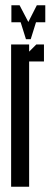

<svg xmlns="http://www.w3.org/2000/svg" viewBox="-20 -705 197 725"><path d="M116 -621 96 -557H78L58 -621H23V-685H54L87 -622L119 -685H151V-621ZM22 0V-537H90V-510L117 -537H146V-473H90V0Z"/></svg>

Font: Commune Nuit Debout
Style: Regular
Weight: 400
Designer: Sébastien Marchal
Foundry: Sébastien Marchal
Version: Version 1.003;PS 1.3;hotconv 1.0.88;makeotf.lib2.5.647800